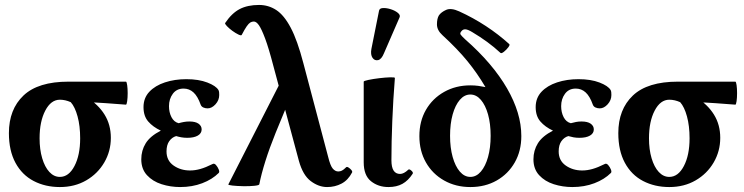

<svg xmlns="http://www.w3.org/2000/svg" viewBox="-20 -745 3005 776"><path d="M222 11Q163 11 116 -13.5Q69 -38 42.5 -87Q16 -136 16 -207Q16 -303 75 -359Q134 -415 257 -415H489Q492 -415 494 -401Q496 -387 496 -368.5Q496 -350 494 -336Q492 -322 489 -322Q449 -325 408.5 -328Q368 -331 327 -332L330 -352Q377 -323 402.5 -282Q428 -241 428 -188Q428 -134 401.5 -88.5Q375 -43 328.5 -16Q282 11 222 11ZM222 -30Q258 -30 281 -74Q304 -118 304 -186Q304 -236 293.5 -274.5Q283 -313 266 -332Q244 -342 222 -342Q186 -342 163 -298Q140 -254 140 -186Q140 -141 150.5 -105.5Q161 -70 179.5 -50Q198 -30 222 -30Z M708 11Q669 11 633 -0.5Q597 -12 574 -37Q551 -62 551 -101Q551 -137 569 -166Q587 -195 630 -217Q598 -232 579 -254Q560 -276 560 -312Q560 -349 583.5 -374Q607 -399 646.5 -412Q686 -425 733 -425Q783 -425 818 -411.5Q853 -398 863 -381Q865 -377 865.5 -372Q866 -367 866 -361Q866 -340 851 -323.5Q836 -307 819 -307Q810 -307 802 -310.5Q794 -314 791 -322Q779 -356 762 -371.5Q745 -387 722 -387Q694 -387 678.5 -366Q663 -345 663 -316Q663 -291 673 -271.5Q683 -252 702 -247Q712 -250 723 -252Q734 -254 745 -254Q770 -254 782.5 -245Q795 -236 795 -222Q795 -206 779.5 -197Q764 -188 737 -188Q724 -188 713 -190Q702 -192 692 -195Q675 -190 664 -174.5Q653 -159 653 -133Q653 -96 681.5 -76Q710 -56 748 -56Q768 -56 789.5 -62Q811 -68 839 -82Q846 -86 853 -78Q860 -70 864 -60Q868 -50 864 -46Q838 -20 797.5 -4.5Q757 11 708 11Z M1302 11Q1268 11 1236 -13Q1204 -37 1188 -95L1085 -478Q1066 -551 1051.5 -589.5Q1037 -628 1026.5 -643Q1016 -658 1006 -658Q998 -658 991.5 -654Q985 -650 977 -638.5Q969 -627 957 -604Q955 -600 943.5 -605.5Q932 -611 919 -620.5Q906 -630 897 -639.5Q888 -649 890 -652Q917 -692 949 -708.5Q981 -725 1027 -725Q1065 -725 1096.5 -704.5Q1128 -684 1155 -633Q1182 -582 1206 -490L1306 -112Q1315 -75 1325 -63.5Q1335 -52 1347 -52Q1355 -52 1362 -55.5Q1369 -59 1379 -69Q1382 -72 1388.5 -68Q1395 -64 1400 -58Q1405 -52 1403 -48Q1387 -17 1360.5 -3Q1334 11 1302 11ZM903 0 1132 -449 1167 -385 1094 -208Q1069 -146 1052.5 -93.5Q1036 -41 1028 0Q1027 4 1007.5 6Q988 8 963 7.5Q938 7 919.5 5Q901 3 903 0Z M1550 11Q1509 11 1479.5 -12.5Q1450 -36 1450 -89V-415Q1450 -418 1469 -422Q1488 -426 1513 -429Q1538 -432 1557 -432.5Q1576 -433 1576 -430Q1569 -343 1565.5 -256Q1562 -169 1562 -97Q1562 -42 1597 -42Q1612 -42 1630 -59Q1634 -63 1642.5 -55.5Q1651 -48 1648 -43Q1630 -15 1606.5 -2Q1583 11 1550 11ZM1532 -530Q1522 -505 1508 -502Q1494 -499 1485.5 -511.5Q1477 -524 1481 -547L1512 -702Q1514 -712 1528.5 -712.5Q1543 -713 1560 -707.5Q1577 -702 1588 -693Q1599 -684 1595 -675Z M1881 11Q1822 11 1775 -15.5Q1728 -42 1701.5 -88.5Q1675 -135 1675 -195Q1675 -255 1701.5 -301Q1728 -347 1775 -373.5Q1822 -400 1881 -400Q1898 -400 1913 -398Q1928 -396 1942 -393Q1909 -449 1869 -498Q1829 -547 1768 -603Q1746 -623 1746 -646.5Q1746 -670 1754 -683Q1763 -696 1783 -705Q1803 -714 1836 -699Q1893 -673 1944 -639.5Q1995 -606 2038 -567Q2042 -564 2034.5 -554Q2027 -544 2017 -536Q2007 -528 2003 -531Q1977 -555 1949 -575.5Q1921 -596 1889 -615Q1871 -626 1861 -626.5Q1851 -627 1845 -619Q1838 -611 1841.5 -605.5Q1845 -600 1860 -586Q1916 -537 1958.5 -487Q2001 -437 2029.5 -387.5Q2058 -338 2072.5 -290Q2087 -242 2087 -195Q2087 -135 2060.5 -88.5Q2034 -42 1987.5 -15.5Q1941 11 1881 11ZM1881 -30Q1905 -30 1923.5 -51.5Q1942 -73 1952.5 -110.5Q1963 -148 1963 -196Q1963 -245 1952.5 -282.5Q1942 -320 1923.5 -341.5Q1905 -363 1881 -363Q1857 -363 1838.5 -341.5Q1820 -320 1809.5 -282.5Q1799 -245 1799 -196Q1799 -148 1809.5 -110.5Q1820 -73 1838.5 -51.5Q1857 -30 1881 -30Z M2293 11Q2254 11 2218 -0.5Q2182 -12 2159 -37Q2136 -62 2136 -101Q2136 -137 2154 -166Q2172 -195 2215 -217Q2183 -232 2164 -254Q2145 -276 2145 -312Q2145 -349 2168.5 -374Q2192 -399 2231.5 -412Q2271 -425 2318 -425Q2368 -425 2403 -411.5Q2438 -398 2448 -381Q2450 -377 2450.5 -372Q2451 -367 2451 -361Q2451 -340 2436 -323.5Q2421 -307 2404 -307Q2395 -307 2387 -310.5Q2379 -314 2376 -322Q2364 -356 2347 -371.5Q2330 -387 2307 -387Q2279 -387 2263.5 -366Q2248 -345 2248 -316Q2248 -291 2258 -271.5Q2268 -252 2287 -247Q2297 -250 2308 -252Q2319 -254 2330 -254Q2355 -254 2367.5 -245Q2380 -236 2380 -222Q2380 -206 2364.5 -197Q2349 -188 2322 -188Q2309 -188 2298 -190Q2287 -192 2277 -195Q2260 -190 2249 -174.5Q2238 -159 2238 -133Q2238 -96 2266.5 -76Q2295 -56 2333 -56Q2353 -56 2374.5 -62Q2396 -68 2424 -82Q2431 -86 2438 -78Q2445 -70 2449 -60Q2453 -50 2449 -46Q2423 -20 2382.5 -4.5Q2342 11 2293 11Z M2685 11Q2626 11 2579 -13.5Q2532 -38 2505.5 -87Q2479 -136 2479 -207Q2479 -303 2538 -359Q2597 -415 2720 -415H2952Q2955 -415 2957 -401Q2959 -387 2959 -368.5Q2959 -350 2957 -336Q2955 -322 2952 -322Q2912 -325 2871.5 -328Q2831 -331 2790 -332L2793 -352Q2840 -323 2865.5 -282Q2891 -241 2891 -188Q2891 -134 2864.5 -88.5Q2838 -43 2791.5 -16Q2745 11 2685 11ZM2685 -30Q2721 -30 2744 -74Q2767 -118 2767 -186Q2767 -236 2756.5 -274.5Q2746 -313 2729 -332Q2707 -342 2685 -342Q2649 -342 2626 -298Q2603 -254 2603 -186Q2603 -141 2613.5 -105.5Q2624 -70 2642.5 -50Q2661 -30 2685 -30Z"/></svg>

Font: Junicode VF
Style: Regular
Weight: 400
Designer: Peter S. Baker
Version: Version 2.213